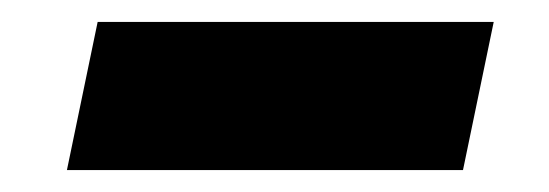

<svg xmlns="http://www.w3.org/2000/svg" viewBox="-20 -374 500 175"><path d="M69 -354H430L402 -219H41Z"/></svg>

Font: Red Hat Text
Style: Bold Italic
Weight: 700
Italic angle: -12°
Designer: Pentagram / MCKL
Foundry: Pentagram / MCKL
Version: Version 1.003; Red Hat Text Bold Italic